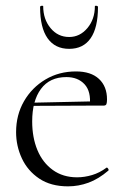

<svg xmlns="http://www.w3.org/2000/svg" viewBox="-20 -648 445 680"><path d="M221 12Q160 12 119 -15.5Q78 -43 57.5 -87Q37 -131 37 -180Q37 -241 65 -289.5Q93 -338 141 -366.5Q189 -395 249 -395Q302 -395 330.5 -368.5Q359 -342 359 -296Q359 -285 357 -279.5Q355 -274 347 -274H298Q303 -324 279.5 -349.5Q256 -375 215 -375Q156 -375 125 -333Q94 -291 94 -218Q94 -161 112.5 -116.5Q131 -72 167 -46Q203 -20 253 -20Q279 -20 306 -28Q333 -36 357 -54Q359 -56 362.5 -51.5Q366 -47 364 -44Q329 -14 293.5 -1Q258 12 221 12ZM81 -273 80 -284 310 -289V-274ZM122 -623Q122 -627 127.5 -627.5Q133 -628 133 -626Q133 -580 159 -548.5Q185 -517 225 -517Q263 -517 289.5 -548.5Q316 -580 316 -626Q316 -628 321.5 -627.5Q327 -627 327 -623Q327 -550 301 -512.5Q275 -475 225 -475Q175 -475 148.5 -512.5Q122 -550 122 -623Z"/></svg>

Font: Cormorant Light
Style: Regular
Weight: 300
Designer: Christian Thalmann (Catharsis Fonts)
Foundry: Catharsis Fonts
Version: Version 4.000